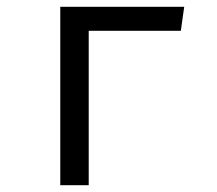

<svg xmlns="http://www.w3.org/2000/svg" viewBox="-20 -547 640 567"><path d="M242 0H158V-527H524L514 -456H242Z"/></svg>

Font: Fira Mono
Style: Regular
Weight: 400
Designer: Carrois Corporate & Edenspiekermann AG
Foundry: Carrois Corporate GbR & Edenspiekermann AG
Version: Version 3.206;PS 003.206;hotconv 1.0.70;makeotf.lib2.5.58329